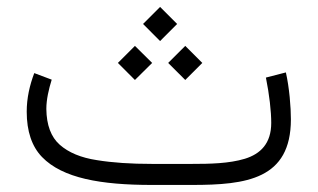

<svg xmlns="http://www.w3.org/2000/svg" viewBox="-20 -524 900 544"><path d="M523.9 0C678.2 0 804.2 -16.1 804.2 -186C804.2 -203.1 803.2 -224.1 800.8 -249C798.3 -273.9 794.9 -296.9 790 -318.8L733.4 -304.2C743.2 -255.9 748.5 -208.5 748.5 -175.8C748.5 -117.7 718.3 -87.9 673.8 -74.2C628.9 -60.5 573.7 -59.6 524.4 -59.6H410.2C351.1 -59.6 298.8 -63 254.4 -70.3C209.5 -77.1 174.3 -91.8 149.4 -113.8C124.5 -135.7 111.8 -169.9 111.3 -215.3C111.3 -242.2 118.2 -271.5 126.5 -298.3L77.1 -316.9C64 -282.2 55.7 -246.1 55.7 -207.5C55.7 -151.9 70.3 -108.9 99.1 -79.1C157.2 -19 265.6 0 410.2 0ZM385.3 -456.1 433.6 -407.7 481.9 -456.1 433.6 -504.4ZM456.5 -345.7 504.9 -297.4 553.2 -345.7 504.9 -394ZM314 -345.7 362.3 -297.4 411.1 -345.7 362.3 -394Z"/></svg>

Font: Vazirmatn ExtraLight
Style: Regular
Weight: 200
Designer: Saber Rastikerdar
Foundry: Saber Rastikerdar
Version: Version 33.003